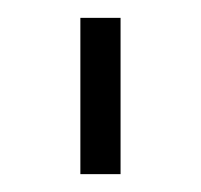

<svg xmlns="http://www.w3.org/2000/svg" viewBox="-20 -734 225 215"><path d="M70 -539V-714H115V-539Z"/></svg>

Font: Raleway-v4020 Light
Style: Regular
Weight: 300
Designer: Matt McInerney, Pablo Impallari, Rodrigo Fuenzalida
Foundry: Matt McInerney, Pablo Impallari, Rodrigo Fuenzalida
Version: Version 4.020;PS 004.020;hotconv 1.0.88;makeotf.lib2.5.64775